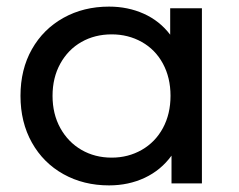

<svg xmlns="http://www.w3.org/2000/svg" viewBox="-20 -555 722 581"><path d="M591 -530V0H499V-84Q467 -40 418 -17Q369 6 310 6Q233 6 172 -28Q111 -62 76.5 -123.5Q42 -185 42 -265Q42 -345 76.5 -406Q111 -467 172 -501Q233 -535 310 -535Q367 -535 415 -513.5Q463 -492 495 -450V-530ZM496 -265Q496 -320 473 -362.5Q450 -405 409 -428Q368 -451 318 -451Q267 -451 226.5 -428Q186 -405 162.5 -362.5Q139 -320 139 -265Q139 -210 162.5 -167.5Q186 -125 226.5 -101.5Q267 -78 318 -78Q368 -78 409 -101.5Q450 -125 473 -167.5Q496 -210 496 -265Z"/></svg>

Font: Montserrat Alternates Medium
Style: Regular
Weight: 500
Designer: Julieta Ulanovsky
Foundry: Julieta Ulanovsky
Version: Version 7.200